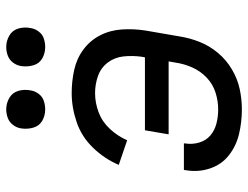

<svg xmlns="http://www.w3.org/2000/svg" viewBox="-110 -678 796 616"><g transform="rotate(-90 288.0 -370.0)"><path d="M245 8Q278 8 310.5 1Q343 -6 373.5 -24Q404 -42 426.5 -69Q449 -96 461.5 -127.5Q474 -159 479 -191L498 -301Q504 -339 501.5 -377Q499 -415 482.5 -447Q466 -479 437 -500.5Q408 -522 371.5 -530Q335 -538 297 -538Q251 -538 204 -522Q157 -506 121.5 -469Q86 -432 67 -387L146 -360Q159 -390 182 -415Q205 -440 235.5 -451.5Q266 -463 297 -463Q326 -463 352.5 -453.5Q379 -444 395.5 -422Q412 -400 415 -371.5Q418 -343 414 -314L412 -303H178L165 -227H399L395 -204Q391 -177 379.5 -151Q368 -125 347 -105Q326 -85 299 -76.5Q272 -68 245 -68Q222 -68 200 -73.5Q178 -79 161.5 -93Q145 -107 138.5 -129.5Q132 -152 136 -175V-178H51Q50 -175 50 -172Q43 -132 55.5 -94.5Q68 -57 98 -33.5Q128 -10 166.5 -1Q205 8 245 8ZM445 -623Q459 -623 472.5 -627.5Q486 -632 495 -644Q504 -656 506 -670Q510 -690 504.5 -709Q499 -728 482 -738Q465 -748 445 -748Q431 -748 417.5 -743Q404 -738 395 -726Q386 -714 384 -700Q381 -680 386.5 -661Q392 -642 408.5 -632.5Q425 -623 445 -623ZM245 -623Q259 -623 272.5 -627.5Q286 -632 295 -644Q304 -656 306 -670Q310 -690 304.5 -709Q299 -728 282 -738Q265 -748 245 -748Q231 -748 217.5 -743Q204 -738 195 -726Q186 -714 184 -700Q181 -680 186.5 -661Q192 -642 208.5 -632.5Q225 -623 245 -623Z"/></g></svg>

Font: Iosevka Sparkle
Style: Italic
Weight: 400
Italic angle: -9°
Designer: Belleve Invis
Foundry: Belleve Invis
Version: Version 4.5.0; ttfautohint (v1.8.3)